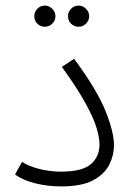

<svg xmlns="http://www.w3.org/2000/svg" viewBox="-20 -664 479 689"><path d="M34 -38 59 -83Q84 -67 122 -57.5Q160 -48 199 -48Q274 -48 305.5 -74.5Q337 -101 337 -146Q337 -169 327 -203.5Q317 -238 288 -291.5Q259 -345 202 -424L246 -453Q328 -342 358.5 -266Q389 -190 389 -144Q389 -107 372 -73Q355 -39 314 -17Q273 5 199 5Q152 5 107 -6Q62 -17 34 -38ZM262 -568Q246 -568 235 -579Q224 -590 224 -606Q224 -621 235 -632.5Q246 -644 262 -644Q277 -644 288.5 -632.5Q300 -621 300 -606Q300 -590 288.5 -579Q277 -568 262 -568ZM141 -568Q125 -568 114 -579Q103 -590 103 -606Q103 -621 114 -632.5Q125 -644 141 -644Q156 -644 167.5 -632.5Q179 -621 179 -606Q179 -590 167.5 -579Q156 -568 141 -568Z"/></svg>

Font: Noto Sans Arabic UI Lt
Style: Regular
Weight: 300
Designer: Monotype Design Team, Nadine Chahine and Nizar Qandah
Foundry: Monotype Imaging Inc.
Version: Version 2.010; ttfautohint (v1.8.4.7-5d5b)